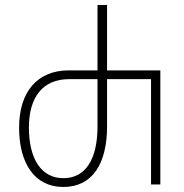

<svg xmlns="http://www.w3.org/2000/svg" viewBox="-20 -734 732 764"><path d="M232 10C348 10 406 -83 406 -231V-419H581V0H618V-454H406V-714H368V-454H254C127 -454 56 -367 56 -226C56 -85 117 10 232 10ZM232 -25C144 -25 95 -102 95 -227C95 -349 152 -419 254 -419H368V-231C368 -101 321 -25 232 -25Z"/></svg>

Font: Noto Sans Georgian Condensed ExtraLight
Style: Regular
Weight: 200
Width: 3
Designer: Monotype Design Team, Akaki Razmadze
Foundry: Google LLC
Version: Version 2.005